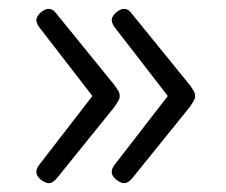

<svg xmlns="http://www.w3.org/2000/svg" viewBox="-20 -474 510 433"><path d="M259 -454Q265 -454 269.5 -451Q274 -448 279 -441L409 -281Q413 -275 416.5 -269.5Q420 -264 420 -257Q420 -252 416.5 -246Q413 -240 409 -234L279 -73Q274 -67 269.5 -64Q265 -61 259 -61Q255 -61 248.5 -64.5Q242 -68 237 -74Q232 -80 232 -86Q232 -90 233.5 -94Q235 -98 239 -103L375 -279V-236L239 -412Q235 -417 233.5 -421.5Q232 -426 232 -429Q232 -434 236.5 -440Q241 -446 247.5 -450Q254 -454 259 -454ZM89 -454Q95 -454 99.5 -451Q104 -448 109 -441L239 -281Q243 -275 246.5 -269.5Q250 -264 250 -257Q250 -252 246.5 -246Q243 -240 239 -234L109 -73Q104 -67 99.5 -64Q95 -61 89 -61Q85 -61 78.5 -64.5Q72 -68 67 -74Q62 -80 62 -86Q62 -90 63.5 -94Q65 -98 69 -103L205 -279V-236L69 -412Q65 -417 63.5 -421.5Q62 -426 62 -429Q62 -434 66.5 -440Q71 -446 77.5 -450Q84 -454 89 -454Z"/></svg>

Font: Asap Light
Style: Regular
Weight: 300
Designer: Pablo Cosgaya
Foundry: Omnibus-Type
Version: Version 3.001